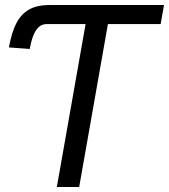

<svg xmlns="http://www.w3.org/2000/svg" viewBox="-20 -745 674 765"><path d="M321 -649H165.5Q140.5 -649 124 -625Q107.5 -601 98.5 -550L15.5 -556Q26 -614.5 44.5 -651.2Q63 -688 95 -706.5Q127 -725 177 -725H633.5L620 -649H410L295.5 0H206.5Z"/></svg>

Font: JuliaMono
Style: Italic
Weight: 400
Italic angle: -9°
Monospace: yes
Designer: cormullion
Foundry: corm
Version: Version 0.057; ttfautohint (v1.8.4)